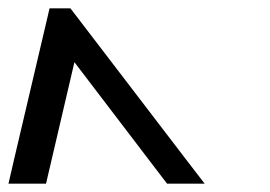

<svg xmlns="http://www.w3.org/2000/svg" viewBox="-55 -760 647 460"><path d="M60.4 -342 123.3 -611 328.4 -342 345.3 -320H435.3L390.7 -378L130.6 -718L113.7 -740H63.7L58.6 -718L-21.3 -378L-34.7 -320H55.3Z"/></svg>

Font: Nordica Advanced
Style: RegularLObl
Weight: 300
Version: Version 1.07